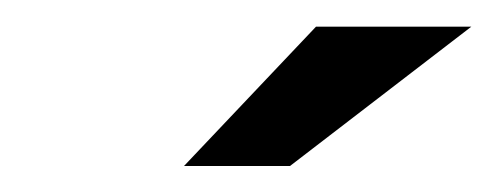

<svg xmlns="http://www.w3.org/2000/svg" viewBox="-20 -729 374 144"><path d="M118 -604.5H197.5L333.5 -709H217Z"/></svg>

Font: Anybody
Style: Bold Italic
Weight: 700
Italic angle: -10°
Designer: Tyler Finck
Foundry: Etcetera Type Company
Version: Version 1.113;gftools[0.9.25]